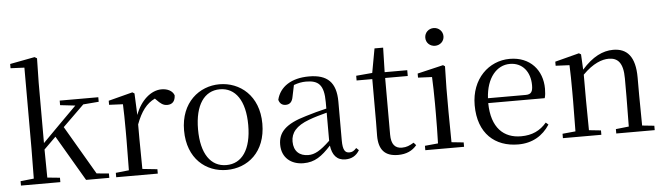

<svg xmlns="http://www.w3.org/2000/svg" viewBox="-50 -1004 4213 1219"><g transform="rotate(-5 2057.0 -395.0)"><path d="M333 -487 429 -476 320 -367 210 -256V-641L213 -796L198 -805L40 -775V-748L128 -744V-229L126 -37L41 -28V0H292V-28L212 -36L210 -215L286 -290L456 0H604V-28L526 -35L344 -346L480 -479L579 -487V-516H333Z M731 0H913V-28L818 -38L816 -229V-322C846 -403 883 -451 936 -476L945 -467C968 -443 985 -429 1011 -429C1046 -429 1062 -451 1063 -486C1053 -515 1021 -531 983 -531C916 -531 849 -473 816 -382L810 -520L797 -528L643 -488V-462L731 -458C733 -408 734 -358 734 -289V-229L732 -37L648 -28V0Z M1352 15C1485 15 1602 -77 1602 -258C1602 -438 1481 -531 1352 -531C1224 -531 1103 -437 1103 -258C1103 -78 1220 15 1352 15ZM1352 -16C1253 -16 1192 -101 1192 -257C1192 -413 1253 -499 1352 -499C1451 -499 1512 -413 1512 -257C1512 -101 1451 -16 1352 -16Z M2108 14C2147 14 2177 -2 2198 -37L2182 -52C2166 -34 2154 -28 2137 -28C2110 -28 2095 -45 2095 -108V-355C2095 -479 2039 -531 1923 -531C1810 -531 1736 -482 1716 -400C1722 -377 1737 -364 1760 -364C1785 -364 1802 -377 1808 -413L1823 -485C1850 -495 1875 -500 1901 -500C1980 -500 2015 -470 2015 -359V-318C1971 -308 1924 -295 1882 -282C1750 -244 1703 -193 1703 -115C1703 -32 1762 15 1841 15C1913 15 1958 -18 2017 -82C2025 -22 2053 14 2108 14ZM2015 -113C1952 -53 1916 -34 1876 -34C1820 -34 1783 -66 1783 -128C1783 -183 1816 -226 1900 -257C1934 -270 1974 -281 2015 -292Z M2444 15C2496 15 2535 -3 2563 -37L2548 -54C2521 -38 2502 -29 2472 -29C2428 -29 2404 -56 2404 -118V-479H2548V-516H2404L2408 -672H2353L2325 -518L2222 -509V-479H2322V-207C2322 -171 2321 -150 2321 -118C2321 -28 2360 15 2444 15Z M2738 -655C2769 -655 2796 -678 2796 -711C2796 -744 2769 -768 2738 -768C2706 -768 2680 -744 2680 -711C2680 -678 2706 -655 2738 -655ZM2701 0H2865V-28L2788 -36C2787 -92 2786 -175 2786 -229V-380L2789 -520L2777 -528L2612 -489V-463L2701 -459C2703 -409 2705 -356 2705 -289V-229C2705 -175 2704 -92 2702 -36L2618 -28V0Z M3210 15C3300 15 3367 -26 3411 -94L3395 -108C3354 -60 3303 -35 3232 -35C3122 -35 3044 -104 3042 -263H3402C3407 -279 3409 -299 3409 -323C3409 -441 3332 -531 3202 -531C3069 -531 2955 -425 2955 -257C2955 -76 3062 15 3210 15ZM3043 -294C3050 -424 3117 -499 3200 -499C3281 -499 3329 -437 3329 -352C3329 -312 3319 -294 3284 -294Z M3917 0H4080V-28L4003 -36L4001 -229V-342C4001 -477 3949 -531 3861 -531C3795 -531 3729 -499 3661 -422L3656 -520L3643 -528L3489 -488V-462L3577 -458C3579 -408 3580 -358 3580 -289V-229L3578 -36L3495 -28V0H3740V-28L3664 -36L3662 -229V-390C3728 -457 3786 -477 3828 -477C3886 -477 3920 -443 3920 -344V-229L3918 -37L3835 -28V0Z"/></g></svg>

Font: Harano Aji Mincho
Style: Regular
Weight: 400
Foundry: Masamichi Hosoda
Version: HaranoAjiMincho-Regular version 20230610;ttx 4.39.4